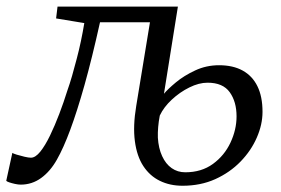

<svg xmlns="http://www.w3.org/2000/svg" viewBox="-48 -568 878 599"><path d="M439 -498.5H264Q239 -386 215.8 -303.2Q192.5 -220.5 171.2 -163.2Q150 -106 129.5 -70Q109 -33.5 80.5 -12.8Q52 8 16.5 8Q9 8 -1.2 5.8Q-11.5 3.5 -19.5 0.8Q-27.5 -2 -28.5 -4L-9.5 -91Q-7 -89 4.2 -85.5Q15.5 -82 28.5 -79Q41.5 -76 48.5 -76Q62.5 -76 77.8 -95Q93 -114 108 -145Q123 -176 137 -212.8Q151 -249.5 162 -285Q169.5 -306 176.8 -331.2Q184 -356.5 191.2 -384Q198.5 -411.5 204.5 -440Q210.5 -468.5 215 -496L127 -510.5L131.5 -547.5H507ZM521.5 11.5Q482 11.5 450.8 -3.8Q419.5 -19 399.2 -49.8Q379 -80.5 372.8 -127.5Q366.5 -174.5 377 -237.5L420 -499.5L455.5 -529.5L507 -547.5L463.5 -275.5Q475 -289.5 500.5 -310.8Q526 -332 560.8 -348.2Q595.5 -364.5 635.5 -364.5Q679 -364.5 709.2 -347.8Q739.5 -331 755.2 -298.8Q771 -266.5 771 -219Q771 -179.5 753.2 -138.8Q735.5 -98 702.5 -64Q669.5 -30 623.8 -9.2Q578 11.5 521.5 11.5ZM530 -30.5Q580.5 -30.5 616.2 -56.5Q652 -82.5 671 -123Q690 -163.5 690 -205Q690 -250.5 668.8 -280.2Q647.5 -310 599.5 -310Q572.5 -310 542.8 -295.2Q513 -280.5 488 -257.2Q463 -234 450.5 -207.5Q447 -189.5 445.5 -172Q444 -154.5 444.5 -138.5Q446.5 -105.5 457.8 -81Q469 -56.5 487.5 -43.5Q506 -30.5 530 -30.5Z"/></svg>

Font: Merriweather 36pt Light
Style: Italic
Weight: 300
Italic angle: -7.8°
Version: Version 2.101